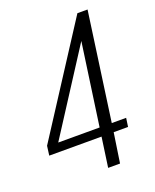

<svg xmlns="http://www.w3.org/2000/svg" viewBox="-117 -660 587 728"><g transform="rotate(-20 176.5 -295.5)"><path d="M193 0 210 -120H-1L4 -158L284 -591H325L264 -155H322L317 -120H259L241 0ZM48 -155H215L262 -487Z"/></g></svg>

Font: Alumni Sans Thin Light
Style: Italic
Weight: 300
Italic angle: -8°
Version: Version 1.016